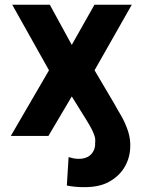

<svg xmlns="http://www.w3.org/2000/svg" viewBox="-20 -565 592 798"><path d="M181.2 0H24.9L183.6 -272.9L30.8 -545.4H187L278.3 -378.4L372.6 -545.4H527.8L373 -272.9L453.1 -137.2Q457.5 -128.9 467.8 -111.1Q478 -93.3 483.9 -83.5Q500.5 -54.7 512.2 -20Q523.9 16.1 521 53.2Q518.1 96.7 496.1 132.3Q473.1 168.9 432.6 190.9Q393.1 212.9 330.6 212.9Q311.5 212.9 294.4 211.4Q273.9 209.5 257.8 206.1L265.1 87.9Q275.9 91.3 286.1 93.3Q297.4 95.2 308.6 95.2Q327.1 95.2 342.8 87.9Q358.4 80.6 367.2 64.9Q376.5 49.8 375.5 26.9Q377 13.7 373.5 2Q370.1 -9.3 361.8 -26.9Q353.5 -43 339.4 -65.9L278.3 -164.1Z"/></svg>

Font: My Font
Style: Bold
Weight: 500
Designer: Rasmus Andersson
Foundry: rsms
Version: Version 0.001